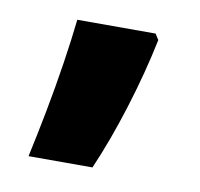

<svg xmlns="http://www.w3.org/2000/svg" viewBox="-44 -176 370 355"><g transform="rotate(10 141.0 2.0)"><path d="M229 -119Q216 -56 195 11.5Q174 79 150 134H30Q39 93 48 46Q57 -1 64 -47Q71 -93 75 -130H222Z"/></g></svg>

Font: Noto Sans Gujarati SemiCondensed ExtraBold
Style: Regular
Weight: 800
Width: 4
Designer: Jelle Bosma - Monotype Design Team, Universal Thirst
Foundry: Monotype Imaging Inc.
Version: Version 2.106; ttfautohint (v1.8.4.7-5d5b)